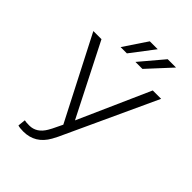

<svg xmlns="http://www.w3.org/2000/svg" viewBox="-261 -1022 1148 1148"><g transform="rotate(45 313.5 -447.5)"><path d="M26.9 0ZM327.1 -255.4 529.3 -710.9H600.1L325.2 -115.7L307.6 -82Q255.9 10.3 155.3 10.3Q125.5 10.3 109.4 4.9L114.7 -43.9Q125 -40.5 155.8 -40.5Q216.3 -40.5 252.9 -102.5L265.1 -124.5L295.9 -188L26.9 -710.9H95.7ZM460.4 -906.2H530.8L394.5 -758.3H335.4ZM309.1 -906.2H376L263.2 -758.3H210Z"/></g></svg>

Font: Roboto Light
Style: Regular
Weight: 300
Designer: Google
Version: Version 2.134; 2016; ttfautohint (v1.6)